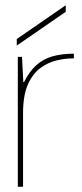

<svg xmlns="http://www.w3.org/2000/svg" viewBox="-20 -713 312 733"><path d="M48 0V-496H64L69 -400H72Q92 -440 118.5 -464Q145 -488 180.5 -498Q216 -508 262 -508V-490H256Q229 -490 196.5 -482.5Q164 -475 134.5 -453.5Q105 -432 86.5 -390.5Q68 -349 68 -281V0ZM44 -539V-564L231 -693V-668Z"/></svg>

Font: DM Sans 36pt Thin
Style: Regular
Weight: 250
Designer: Colophon Foundry, Jonny Pinhorn
Foundry: Colophon Foundry
Version: Version 4.004;gftools[0.9.30]